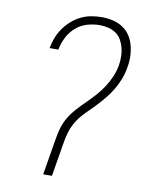

<svg xmlns="http://www.w3.org/2000/svg" viewBox="-84 -804 668 865"><g transform="rotate(10 250.0 -371.5)"><path d="M214 0H174L201 -162Q205 -189 212.5 -215.5Q220 -242 234.5 -266.5Q249 -291 268.5 -312.5Q288 -334 309 -354.5Q330 -375 349 -396.5Q368 -418 383.5 -442Q399 -466 410 -492.5Q421 -519 425 -545Q428 -566 427.5 -586Q427 -606 422 -624.5Q417 -643 407.5 -659.5Q398 -676 382 -686.5Q366 -697 347 -701.5Q328 -706 308 -706Q280 -706 251 -697.5Q222 -689 199 -668.5Q176 -648 162.5 -621Q149 -594 144 -566V-565H104V-566Q108 -590 117 -613Q126 -636 140.5 -657Q155 -678 174.5 -695Q194 -712 216 -723Q238 -734 262.5 -738.5Q287 -743 311 -743Q337 -743 361.5 -737.5Q386 -732 406.5 -719Q427 -706 440.5 -686Q454 -666 460.5 -642Q467 -618 468 -592.5Q469 -567 464 -541Q460 -514 450 -487.5Q440 -461 425.5 -436.5Q411 -412 392.5 -389.5Q374 -367 354 -346Q334 -325 313 -304.5Q292 -284 276.5 -260Q261 -236 252.5 -209.5Q244 -183 240 -156Z"/></g></svg>

Font: Iosevka Extralight Oblique
Style: Regular
Weight: 200
Italic angle: -9°
Monospace: yes
Designer: Belleve Invis
Foundry: Belleve Invis
Version: Version 32.5.0; ttfautohint (v1.8.4)